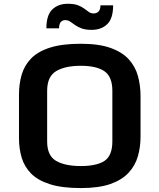

<svg xmlns="http://www.w3.org/2000/svg" viewBox="-20 -959 824 992"><path d="M397.5 12.7Q300.3 12.7 237.8 -7.3Q175.3 -27.3 140.6 -62.5Q106 -97.7 92 -144.5Q78.1 -191.4 78.1 -244.6V-470.2Q78.1 -524.9 91.8 -572.5Q105.5 -620.1 140.1 -656.2Q174.8 -692.4 237.3 -712.6Q299.8 -732.9 397.5 -732.9Q490.7 -732.9 551 -711.4Q611.3 -689.9 645.3 -652.6Q679.2 -615.2 692.6 -566.4Q706.1 -517.6 706.1 -462.9V-252.4Q706.1 -199.2 692.4 -151.6Q678.7 -104 644.8 -66.9Q610.8 -29.8 550.8 -8.5Q490.7 12.7 397.5 12.7ZM397.5 -101.1Q479.5 -101.1 520 -127.9Q560.5 -154.8 560.5 -228.5V-489.7Q560.5 -562.5 519.8 -590.8Q479 -619.1 397.5 -619.1Q316.9 -619.1 270.3 -591.6Q223.6 -564 223.6 -489.7V-228.5Q223.6 -154.3 270 -127.7Q316.4 -101.1 397.5 -101.1ZM453.6 -804.7Q421.9 -804.7 401.6 -812.3Q381.3 -819.8 367.7 -829.8Q354 -839.8 342.5 -847.4Q331.1 -855 316.4 -855Q302.7 -855 293.9 -845Q285.2 -835 285.2 -812.5H219.7Q219.7 -880.9 250.2 -910.2Q280.8 -939.5 330.6 -939.5Q362.8 -939.5 382.6 -931.9Q402.3 -924.3 415.3 -914.6Q428.2 -904.8 439 -897.2Q449.7 -889.6 463.9 -889.6Q478.5 -889.6 488.8 -899.2Q499 -908.7 499 -931.6H564.5Q564.5 -863.3 533.9 -834Q503.4 -804.7 453.6 -804.7Z"/></svg>

Font: Monda
Style: Bold
Weight: 700
Designer: Vernon Adams
Foundry: Vernon Adams
Version: Version 2.100; ttfautohint (v1.8.3)